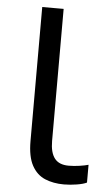

<svg xmlns="http://www.w3.org/2000/svg" viewBox="-53 -749 453 795"><g transform="rotate(5 174.0 -352.0)"><path d="M243 10Q199 10 164.5 -4.5Q130 -19 110 -55.5Q90 -92 90 -157V-714H179V-165Q179 -117 197.5 -93Q216 -69 256 -69Q278 -69 301.5 -72.5Q325 -76 338 -80V-6Q324 1 296.5 5.5Q269 10 243 10Z"/></g></svg>

Font: hexuguzrati05
Style: Book
Weight: 400
Designer: Jelle Bosma - Monotype Design Team, Universal Thirst
Foundry: Monotype Imaging Inc.
Version: Version 2.106